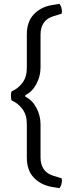

<svg xmlns="http://www.w3.org/2000/svg" viewBox="-20 -778 353 1009"><path d="M41 -298Q74 -311.5 97.5 -342.2Q121 -373 121 -421V-597Q121 -664.5 158 -703Q195 -741.5 251 -751L292 -758Q297 -752.5 300.5 -743.8Q304 -735 305 -725Q306 -715 304 -706L261 -693Q226.5 -682.5 209.8 -658Q193 -633.5 193 -596V-423Q193 -378 171.5 -337Q150 -296 113 -278V-270Q150 -252 171.5 -211Q193 -170 193 -125V49Q193 86.5 209.8 111Q226.5 135.5 261 146L304 159Q306 168 305 178Q304 188 300.5 196.8Q297 205.5 292 211L251 204Q195 194 158 155.8Q121 117.5 121 50V-127Q121 -174.5 97.5 -205.5Q74 -236.5 41 -250Q37.5 -258.5 37.5 -274.2Q37.5 -290 41 -298Z"/></svg>

Font: Signika Negative Light Light
Style: Regular
Weight: 300
Version: Version 2.001